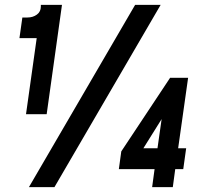

<svg xmlns="http://www.w3.org/2000/svg" viewBox="-20 -770 837 790"><path d="M87 -300 131 -613H60L72 -698H93Q115.5 -698 131.8 -710Q148 -722 148 -743V-750H235L172 -300ZM99 0 536 -750H641L204 0ZM606 0 616 -74H469L479 -147L680 -450H754L713 -160H746L734 -74H701L691 0ZM570 -160H628L645 -280Z"/></svg>

Font: Mohave Light
Style: Bold Italic
Weight: 700
Italic angle: -8°
Version: Version 2.003